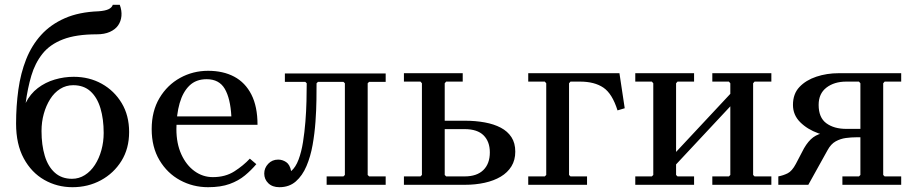

<svg xmlns="http://www.w3.org/2000/svg" viewBox="-20 -770 3813 800"><path d="M282 10Q218 10 164.5 -20.5Q111 -51 79 -110Q47 -169 47 -255Q47 -328 56.5 -396.5Q66 -465 89 -523Q112 -581 151.5 -624.5Q191 -668 250 -694Q309 -720 391 -723Q418 -725 432 -731.5Q446 -738 450 -750H479Q488 -726 486 -703.5Q484 -681 472 -664Q460 -647 437.5 -637Q415 -627 383 -627Q297 -627 242.5 -606Q188 -585 157 -546Q126 -507 110.5 -454.5Q95 -402 87 -341Q106 -379 137.5 -403Q169 -427 208 -438.5Q247 -450 287 -450Q352 -450 404 -421Q456 -392 487 -340.5Q518 -289 518 -220Q518 -151 486 -99.5Q454 -48 400.5 -19Q347 10 282 10ZM280 -25Q309 -25 333.5 -40.5Q358 -56 375.5 -83Q393 -110 402.5 -144.5Q412 -179 412 -216Q412 -274 398.5 -319Q385 -364 357 -389.5Q329 -415 285 -415Q255 -415 230.5 -399.5Q206 -384 189 -357Q172 -330 162.5 -296Q153 -262 153 -224Q153 -166 166.5 -121Q180 -76 208.5 -50.5Q237 -25 280 -25Z M847 10Q784 10 730.5 -19Q677 -48 644.5 -102.5Q612 -157 612 -232Q612 -307 644.5 -361.5Q677 -416 730.5 -445.5Q784 -475 847 -475Q910 -475 956 -450.5Q1002 -426 1027.5 -376Q1053 -326 1053 -250H702V-285H944Q940 -360 916.5 -400Q893 -440 841 -440Q797 -440 769.5 -413.5Q742 -387 728.5 -340Q715 -293 715 -232Q715 -172 735.5 -127Q756 -82 790.5 -57Q825 -32 867 -32Q919 -32 956.5 -56Q994 -80 1021 -109L1048 -86Q1027 -61 1000.5 -39Q974 -17 937 -3.5Q900 10 847 10Z M1518 -429 1512 -423V-41L1518 -35H1587V0H1341V-35H1411L1417 -41V-423L1411 -429H1305L1299 -423Q1299 -396 1298.5 -354Q1298 -312 1294.5 -263Q1291 -214 1282.5 -166Q1274 -118 1257 -78Q1240 -38 1212.5 -14Q1185 10 1144 10Q1115 10 1098 -6.5Q1081 -23 1081 -47Q1081 -70 1097.5 -87.5Q1114 -105 1139 -105Q1157 -105 1172.5 -94.5Q1188 -84 1193 -57Q1212 -73 1224 -105Q1236 -137 1242.5 -178Q1249 -219 1252.5 -263Q1256 -307 1257 -349Q1258 -391 1258 -423L1252 -429H1167V-464H1587V-429Z M1663 0V-35H1732L1738 -41V-423L1732 -430H1663V-465H1908V-430H1839L1833 -423V-267H1917Q1961 -267 1999.5 -260Q2038 -253 2066.5 -238Q2095 -223 2111 -198.5Q2127 -174 2127 -138Q2127 -103 2111 -77Q2095 -51 2066.5 -34Q2038 -17 1999.5 -8.5Q1961 0 1917 0ZM1839 -35H1916Q1967 -35 1994 -61.5Q2021 -88 2021 -135Q2021 -180 1995 -206Q1969 -232 1916 -232H1833V-41Z M2561 -465 2583 -319 2553 -310Q2531 -380 2494 -405Q2457 -430 2397 -430H2357L2351 -423V-41L2357 -35H2426V0H2181V-35H2250L2256 -41V-423L2250 -430H2181V-465Z M2797 -41 2803 -35H2872V0H2627V-35H2696L2702 -41V-423L2696 -430H2627V-465H2872V-430H2803L2797 -423ZM3118 -41 3124 -35H3194V0H2948V-35H3017L3023 -41V-423L3017 -430H2948V-465H3194V-430H3124L3118 -423ZM3023 -327 2797 -85V-137L3023 -379Z M3485 -198Q3436 -198 3390 -214.5Q3344 -231 3314 -261Q3284 -291 3284 -333Q3284 -379 3311 -407.5Q3338 -436 3381.5 -450.5Q3425 -465 3475 -465H3735V-430H3666L3660 -423V-41L3666 -35H3735V0H3490V-35H3559L3565 -41V-198ZM3506 -233H3565V-423L3559 -430H3506Q3456 -430 3423.5 -405Q3391 -380 3391 -333Q3391 -280 3423 -256.5Q3455 -233 3506 -233ZM3348 0H3223V-35Q3244 -39 3262 -48Q3280 -57 3296 -87L3330 -152Q3348 -183 3368.5 -198Q3389 -213 3420.5 -218Q3452 -223 3499 -223H3548V-198Q3527 -198 3504.5 -195Q3482 -192 3462 -181Q3442 -170 3428 -144Z"/></svg>

Font: Brygada 1918 Medium
Style: Regular
Weight: 500
Designer: Mateusz Machalski | Borys Kosmynka | Przemek Hoffer
Foundry: NIEPODLEGLA 2018
Version: Version 3.006